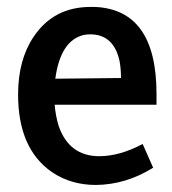

<svg xmlns="http://www.w3.org/2000/svg" viewBox="-20 -521 495 554"><path d="M421.9 -37.1 391.6 -105.5Q325.2 -70.3 266.6 -70.3Q179.7 -70.3 149.4 -157.2Q140.6 -185.5 137.7 -218.8H431.6V-250Q431.6 -493.2 253.9 -501Q247.1 -501 241.2 -501Q134.8 -501 77.1 -415Q32.2 -348.6 32.2 -248Q32.2 -91.8 129.9 -24.4Q184.6 12.7 256.8 12.7Q343.8 11.7 421.9 -37.1ZM240.2 -421.9Q308.6 -421.9 325.2 -343.8Q329.1 -321.3 329.1 -295.9L139.6 -293.9Q154.3 -403.3 220.7 -419.9Q230.5 -421.9 240.2 -421.9Z"/></svg>

Font: Yaldevi Colombo SemiBold
Style: Regular
Weight: 600
Designer: Sol Matas, Denzil Rajitha, Kosala Senevirathne and Pathum Egodawatta
Foundry: Mooniak
Version: Version 1.020 ; ttfautohint (v1.6)